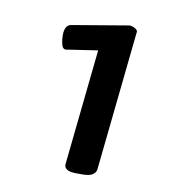

<svg xmlns="http://www.w3.org/2000/svg" viewBox="-56 -812 453 512"><g transform="rotate(10 170.0 -555.5)"><path d="M184 -349Q165 -349 157.5 -354.5Q150 -360 151 -368L184 -682L98 -669Q90 -669 87 -681Q84 -693 84 -705Q84 -733 101 -736L255 -762Q262 -762 270 -757.5Q278 -753 277 -748L237 -368Q236 -361 228 -355Q220 -349 200 -349Z"/></g></svg>

Font: Asap Semi Expanded Semi Expanded Regular
Style: Bold Italic
Weight: 700
Width: 6
Italic angle: -6°
Designer: Pablo Cosgaya
Foundry: Omnibus-Type
Version: Version 3.001; ttfautohint (v1.8.4.7-5d5b)